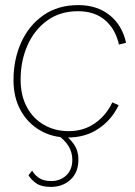

<svg xmlns="http://www.w3.org/2000/svg" viewBox="-20 -530 531 754"><path d="M246 10Q185 10 136.5 -18.5Q88 -47 60.5 -97.5Q33 -148 33 -215Q33 -297 63.5 -364Q94 -431 151 -470.5Q208 -510 287 -510Q361 -510 410.5 -470.5Q460 -431 475 -362L447 -355Q434 -415 393 -450.5Q352 -486 286 -486Q216 -486 165.5 -449.5Q115 -413 88 -352Q61 -291 61 -217Q61 -155 85.5 -109.5Q110 -64 153 -39.5Q196 -15 250 -15Q309 -15 353.5 -46.5Q398 -78 421 -128L446 -117Q419 -60 367.5 -25Q316 10 246 10ZM203 -2 225 -8Q253 11 270.5 37Q288 63 288 96Q288 147 257 175.5Q226 204 180 204Q143 204 122.5 190Q102 176 92 158L106 140Q116 157 133.5 169Q151 181 181 181Q217 181 240.5 158.5Q264 136 264 97Q264 39 203 -2Z"/></svg>

Font: Prodigy Sans ExtraLight
Style: Italic
Weight: 200
Italic angle: -13°
Designer: Wei Huang
Foundry: Wei Huang
Version: Version 1.003; ttfautohint (v1.8.3)